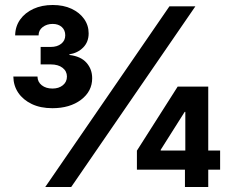

<svg xmlns="http://www.w3.org/2000/svg" viewBox="-20 -753 936 773"><path d="M190.9 -317.4Q143.1 -317.4 107.9 -334.2Q72.8 -351.1 53.5 -379.6Q34.2 -408.2 33.7 -444.8H130.9Q131.3 -422.9 148.2 -409.7Q165 -396.5 191.4 -396.5Q216.8 -396.5 233.2 -409.9Q249.5 -423.3 249.5 -444.8Q249.5 -466.3 231.9 -480Q214.4 -493.7 184.1 -493.7H143.6V-564H184.1Q210.4 -564 226.6 -576.9Q242.7 -589.8 242.7 -610.8Q242.7 -631.8 228.8 -644.3Q214.8 -656.7 191.9 -656.7Q168.5 -656.7 151.9 -644Q135.3 -631.3 135.3 -610.4H41Q41.5 -646.5 61 -674.1Q80.6 -701.7 114.5 -717.3Q148.4 -732.9 192.4 -732.9Q235.4 -732.9 267.8 -717.8Q300.3 -702.6 318.6 -676.8Q336.9 -650.9 336.9 -618.7Q336.9 -584 314.9 -561.8Q293 -539.6 259.3 -534.2V-531.7Q305.2 -526.4 328.1 -500.5Q351.1 -474.6 351.1 -438Q351.1 -385.3 306.2 -351.3Q261.2 -317.4 190.9 -317.4ZM162.1 0 662.1 -727.5H766.6L266.6 0ZM531.2 -69.8V-146.5L695.3 -404.3H761.2V-302.7H723.6L627 -149.9V-147H866.2V-69.8ZM724.6 0V-93.3L726.1 -127.4V-404.3H818.4V0Z"/></svg>

Font: Inter 24pt
Style: Bold
Weight: 700
Designer: Rasmus Andersson
Foundry: rsms
Version: Version 4.001;git-66647c0bb